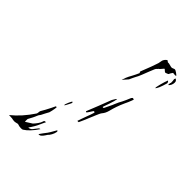

<svg xmlns="http://www.w3.org/2000/svg" viewBox="-241 -849 1069 1069"><g transform="rotate(45 293.5 -314.5)"><path d="M358 -510Q361 -518 365 -525.5Q369 -533 372 -540Q384 -561 391 -580Q392 -584 407 -621L419 -650Q422 -657 426 -660Q430 -663 433 -668Q436 -668 445.5 -680Q455 -692 457 -692Q459 -691 465 -685Q471 -679 475 -679Q479 -680 486 -683Q493 -686 494 -688Q495 -693 499.5 -699.5Q504 -706 506 -709L517 -708Q519 -708 523.5 -707.5Q528 -707 530 -711Q517 -721 516 -722L504 -729Q502 -730 499 -730Q496 -730 489.5 -727Q483 -724 479 -724Q474 -724 462.5 -727.5Q451 -731 446 -730Q444 -729 440 -733Q436 -737 435 -737Q426 -734 418 -721Q414 -715 413 -705.5Q412 -696 410 -690Q401 -660 371 -585L375 -576Q372 -568 365.5 -555.5Q359 -543 356 -537Q345 -518 339 -503Q338 -499 335.5 -492Q333 -485 330 -480Q334 -482 343.5 -493.5Q353 -505 358 -510ZM551 -677Q551 -685 548 -689Q543 -695 538 -697Q538 -695 536 -692Q534 -689 535 -686Q537 -677 537 -662Q534 -657 534 -650.5Q534 -644 534 -641Q542 -647 546.5 -657Q551 -667 551 -677ZM524 -645Q523 -653 520 -655.5Q517 -658 516 -659Q509 -642 501.5 -613.5Q494 -585 495 -578Q508 -587 524 -645ZM440 -445Q434 -429 428 -417Q422 -405 418 -396Q409 -381 399 -357Q395 -346 384.5 -325Q374 -304 372 -299Q371 -297 367.5 -296.5Q364 -296 363 -299Q365 -304 376.5 -338Q388 -372 389 -385Q386 -386 379 -373.5Q372 -361 371 -360Q362 -335 343 -287.5Q324 -240 314 -215Q315 -214 317.5 -212.5Q320 -211 321 -213Q322 -215 324 -216.5Q326 -218 328 -222Q332 -227 334.5 -232Q337 -237 341 -242Q344 -247 346 -247Q348 -247 353 -243Q348 -225 334 -189Q331 -179 326.5 -168Q322 -157 318 -143H328L334 -156Q341 -170 345 -180.5Q349 -191 352 -198L368 -236Q371 -244 376.5 -255.5Q382 -267 385 -270Q398 -285 404 -308Q415 -353 435 -397Q445 -417 454 -441L456 -451Q451 -450 446 -452Q445 -450 443.5 -448.5Q442 -447 440 -445ZM204 -153Q208 -154 214 -167Q226 -189 227 -193Q227 -199 222 -199Q218 -194 210.5 -176.5Q203 -159 204 -153ZM50 104Q58 106 63 106.5Q68 107 72 107H76Q80 107 88 104.5Q96 102 98 103Q111 108 124 108Q134 108 138 106Q172 85 205 35H203Q199 35 195 39Q188 47 183.5 53.5Q179 60 174 66Q171 70 163.5 73.5Q156 77 151 76Q174 44 186 15Q188 11 191 4Q194 -3 200 -15Q199 -14 193 -14Q187 -14 185 -5Q182 6 172 20Q162 34 153 43Q145 49 115 67Q115 64 114.5 56.5Q114 49 115 45Q122 33 130 17Q138 1 143 -12Q150 -19 161 -43Q164 -48 168 -56Q172 -64 174 -67Q176 -74 178.5 -85Q181 -96 182 -104L183 -116H176Q168 -98 164 -91Q148 -59 134 -36Q132 -32 131.5 -23.5Q131 -15 128 -11Q83 57 26 103Q45 103 50 104ZM256 29Q264 22 271 9Q278 -4 280 -15L281 -21Q281 -26 276 -27L257 6Q251 17 232 41Q219 59 217 62Q227 64 235 56.5Q243 49 248.5 40.5Q254 32 256 29Z"/></g></svg>

Font: BM Euljiro oraeorae
Style: Regular
Weight: 400
Designer: Bongjin Kim; Bomjun Kim; Myungsoo Han; Hyesun Chae; Mikyoung Jeong; Wujin Sim; Minjae Kang; Suwha Jang;
Foundry: Sandoll Inc.
Version: Version 1.000;hotconv 1.0.109;makeexe 2.5.65596